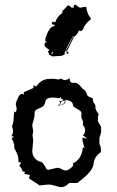

<svg xmlns="http://www.w3.org/2000/svg" viewBox="-20 -774 484 793"><path d="M231.9 -1Q226.6 -1 221.2 -2.7Q215.8 -4.4 209.5 -6.3Q203.1 -8.3 195.8 -10Q188.5 -11.7 179.2 -11.7L143.6 -8.3L99.6 -37.1L103.5 -51.3L80.6 -55.7L82.5 -62.5Q82.5 -65.9 79.1 -65.9L74.2 -64.9Q71.3 -77.6 59.6 -88.9L67.9 -103L56.6 -104Q56.6 -120.1 53.7 -129.9Q49.3 -143.6 41.5 -157.7Q38.6 -162.6 38.6 -167L39.1 -170.9Q39.1 -181.2 28.3 -202.1L37.1 -210L27.3 -211.4Q34.2 -224.1 34.2 -233.9L29.8 -252.9Q29.8 -254.4 30.8 -255.6Q31.7 -256.8 32.7 -260.3Q33.7 -263.7 34.9 -270.3Q36.1 -276.9 36.6 -289.6Q37.6 -314 40 -314L43.9 -310.1Q44.9 -310.1 46.9 -314.9Q48.8 -319.8 48.8 -326.7L44.9 -344.2Q47.9 -357.9 55.2 -372.1Q62.5 -386.2 70.3 -386.2Q74.2 -386.2 78.1 -382.3V-393.1L118.2 -410.6V-422.4L128.9 -416.5Q148.4 -443.4 173.8 -447.3L193.4 -448.7Q211.4 -448.7 220.2 -445.3L232.9 -449.7Q239.3 -443.4 248 -443.4Q256.3 -443.4 267.6 -450.7Q267.6 -431.6 281.7 -431.6L286.6 -432.1Q294.9 -432.1 300.3 -429.2Q307.1 -424.8 316.9 -412.6Q320.3 -407.7 325.2 -404.8Q335 -400.4 341.8 -377.4L363.3 -367.7Q363.3 -354.5 368.9 -347.4Q374.5 -340.3 374.5 -335L374 -330.1Q374 -319.3 387.7 -302.7L384.3 -291.5L384.8 -272L396.5 -252.4L397.9 -238.8Q397.9 -222.2 390.6 -205.6V-180.2Q397 -168 397 -152.8L396.5 -145Q369.1 -127.4 366.2 -96.2Q363.3 -64.9 298.8 -18.1H265.6Q250 -1 231.9 -1ZM250 -69.8Q259.8 -69.8 271.2 -78.9Q282.7 -87.9 282.7 -93.3Q282.7 -96.2 279.3 -98.1Q318.8 -116.7 322.3 -166.5L329.6 -161.6L320.3 -192.9L321.3 -206.5L337.4 -199.7Q333 -210.4 322.3 -213.4Q331.5 -224.1 331.5 -235.8Q331.5 -247.6 322.3 -258.3L323.2 -267.1Q323.2 -275.4 319.6 -280.3Q315.9 -285.2 315.9 -294.9L316.4 -304.7Q316.4 -312 311.3 -316.2Q306.2 -320.3 299.6 -323.7Q293 -327.1 287.4 -331.3Q281.7 -335.4 280.8 -343.3Q278.8 -357.9 250 -361.8L250.5 -357.4Q250.5 -338.4 216.8 -338.4Q228.5 -344.2 228.5 -349.6Q228.5 -353 224.1 -356Q241.2 -357.9 242.2 -359.9Q242.2 -362.8 232.4 -366.7V-373.5L224.6 -367.7Q212.9 -371.1 196.8 -371.1Q169.9 -371.1 167 -353.5Q164.1 -339.4 156.7 -334.2Q149.4 -329.1 141.8 -326.4Q134.3 -323.7 128.4 -319.8Q122.6 -315.9 122.6 -304.7L123 -304.2Q123 -290 118.2 -276.1Q113.3 -262.2 113.3 -255.9L117.2 -231.9L114.3 -215.3L117.2 -194.8L113.3 -151.4Q113.3 -123 139.2 -108.4Q150.9 -106 156.5 -100.1Q162.1 -94.2 165.3 -88.1Q168.5 -82 171.1 -77.4Q173.8 -72.8 180.7 -72.8L216.8 -81.1Q225.1 -81.1 234.9 -75.4Q244.6 -69.8 250 -69.8ZM232.9 -341.3Q248 -344.2 248 -359.9Q240.7 -355 229 -354.5L232.9 -352.1Q230.5 -344.7 223.1 -340.3ZM289.6 -754.4H292.5Q307.6 -742.2 311.5 -742.2Q326.2 -745.6 335.9 -745.6Q340.3 -714.4 355 -699.2V-693.4Q341.3 -686 325.2 -660.2Q325.2 -650.9 314 -645Q308.6 -647.9 305.7 -647.9Q303.2 -637.7 289.6 -623.5H281.2Q248.5 -566.4 248.5 -556.2L245.1 -559.6L248.5 -549.8L234.9 -543.5L196.3 -541L180.7 -549.8L183.1 -556.2Q177.7 -556.2 177.7 -562.5Q183.1 -562.5 183.1 -568.4Q164.1 -581.5 164.1 -586.4V-592.8Q164.1 -598.6 172.4 -598.6V-602.1H167V-614.3Q183.6 -666 205.1 -666V-671.9Q193.8 -671.9 193.8 -678.2Q194.8 -684.1 199.7 -684.1H202.1L207.5 -681.2Q217.8 -708.5 237.8 -720.7V-730Q241.2 -730 259.8 -751.5H265.1L275.9 -742.2H284.2Q284.2 -754.4 289.6 -754.4ZM196.3 -559.6 191.9 -552.2 195.8 -549.8 199.2 -559.6ZM255.4 -561H258.3Q263.2 -560.1 263.2 -554.7L258.3 -551.8H255.4ZM285.6 -621.1 255.9 -562 251.5 -563 280.8 -619.6Z"/></svg>

Font: Truetypewriter PolyglOTT
Style: Regular
Weight: 400
Designer: Sergey Beatoff a.k.a. Sam_T
Version: Version 3.76